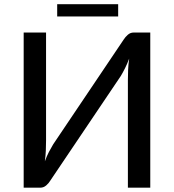

<svg xmlns="http://www.w3.org/2000/svg" viewBox="-20 -868 805 888"><path d="M89.5 0ZM552 -685Q559.5 -697 571.2 -707.2Q583 -717.5 598 -717.5H675V0H571.5V-499Q571.5 -521 572.5 -545.2Q573.5 -569.5 577.5 -597Q568.5 -573 558.5 -553Q548.5 -533 539 -517L212.5 -32.5Q205.5 -20.5 193.5 -10.2Q181.5 0 166.5 0H89.5V-717.5H193V-218.5Q193 -196.5 192 -172.8Q191 -149 187.5 -122Q196 -145.5 206.2 -165.2Q216.5 -185 226 -200.5ZM244.5 -848.5H526.5V-792H244.5Z"/></svg>

Font: Lato Medium
Style: Regular
Weight: 500
Designer: Lukasz Dziedzic
Foundry: tyPoland Lukasz Dziedzic
Version: Version 2.006; 2014-01-15